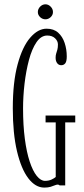

<svg xmlns="http://www.w3.org/2000/svg" viewBox="-20 -840 380 870"><path d="M180.5 10Q140.5 10 108.2 -32.2Q76 -74.5 57 -154.8Q38 -235 38 -349Q38 -468 59.8 -548.2Q81.5 -628.5 116.8 -669.2Q152 -710 191 -710Q223.5 -710 243.5 -692Q263.5 -674 273 -645.2Q282.5 -616.5 282.5 -584.5Q282.5 -562 275.8 -553.2Q269 -544.5 257.5 -544.5Q246 -544.5 239 -553.8Q232 -563 232 -578.5Q232 -589 234.5 -597Q237 -605 239.8 -614.5Q242.5 -624 242.5 -638.5Q242.5 -654 229.5 -666.5Q216.5 -679 194 -679Q166 -679 145.2 -648.5Q124.5 -618 111.2 -568.2Q98 -518.5 91.2 -460.8Q84.5 -403 84.5 -349Q84.5 -272 92.5 -211.2Q100.5 -150.5 114.5 -108Q128.5 -65.5 146.5 -43Q164.5 -20.5 184 -20.5Q201 -20.5 213.8 -26.5Q226.5 -32.5 232.5 -38V-285.5H186.5V-316.5H321V-285.5H275.5V0H250Q249.5 -1 247 -2.2Q244.5 -3.5 241.5 -3.5Q235.5 -3.5 228 -0.2Q220.5 3 209.2 6.5Q198 10 180.5 10ZM186 -752.5Q172.5 -752.5 162 -762.2Q151.5 -772 151.5 -785.5Q151.5 -799.5 162 -810Q172.5 -820.5 186 -820.5Q199 -820.5 209.5 -810Q220 -799.5 220 -785.5Q220 -772 209.5 -762.2Q199 -752.5 186 -752.5Z"/></svg>

Font: Imbue Thin 10pt ExtraLight
Style: Regular
Weight: 250
Version: Version 1.102